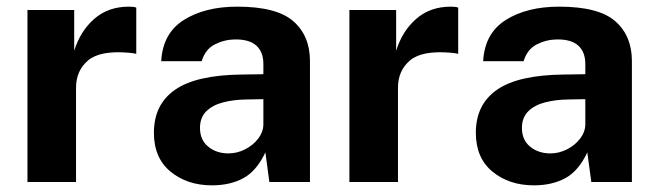

<svg xmlns="http://www.w3.org/2000/svg" viewBox="-20 -547 1975 577"><path d="M62.5 0V-517H203V-394.5Q221.5 -454 263.5 -490.5Q305.5 -527 367 -527Q383.5 -527 389.5 -524V-385Q385 -386.5 378.8 -387.2Q372.5 -388 367.5 -388.5Q281 -396 244.8 -365.5Q208.5 -335 208.5 -283V0Z M617 10Q543 10 492.8 -31Q442.5 -72 442.5 -148Q442.5 -233 506 -277.2Q569.5 -321.5 706.5 -323L771.5 -324V-355Q771.5 -390.5 750.5 -409.8Q729.5 -429 686 -428.5Q654 -428 625.5 -413.5Q597 -399 586 -363H464.5Q469 -447 532.5 -487Q596 -527 693 -527Q811.5 -527 861.5 -483.2Q911.5 -439.5 911.5 -363.5V0H789.5L777.5 -89Q751 -33 711.2 -11.5Q671.5 10 617 10ZM666.5 -86Q692.5 -86 716.5 -98.2Q740.5 -110.5 755.8 -130.2Q771 -150 771.5 -172.5V-249L719 -248Q682.5 -247.5 651 -239.5Q619.5 -231.5 600.2 -212.8Q581 -194 581 -162.5Q581 -126.5 605.8 -106.2Q630.5 -86 666.5 -86Z M1030 0V-517H1170.5V-394.5Q1189 -454 1231 -490.5Q1273 -527 1334.5 -527Q1351 -527 1357 -524V-385Q1352.5 -386.5 1346.2 -387.2Q1340 -388 1335 -388.5Q1248.5 -396 1212.2 -365.5Q1176 -335 1176 -283V0Z M1584.5 10Q1510.5 10 1460.2 -31Q1410 -72 1410 -148Q1410 -233 1473.5 -277.2Q1537 -321.5 1674 -323L1739 -324V-355Q1739 -390.5 1718 -409.8Q1697 -429 1653.5 -428.5Q1621.5 -428 1593 -413.5Q1564.5 -399 1553.5 -363H1432Q1436.5 -447 1500 -487Q1563.5 -527 1660.5 -527Q1779 -527 1829 -483.2Q1879 -439.5 1879 -363.5V0H1757L1745 -89Q1718.5 -33 1678.8 -11.5Q1639 10 1584.5 10ZM1634 -86Q1660 -86 1684 -98.2Q1708 -110.5 1723.2 -130.2Q1738.5 -150 1739 -172.5V-249L1686.5 -248Q1650 -247.5 1618.5 -239.5Q1587 -231.5 1567.8 -212.8Q1548.5 -194 1548.5 -162.5Q1548.5 -126.5 1573.2 -106.2Q1598 -86 1634 -86Z"/></svg>

Font: Public Sans
Style: Bold
Weight: 700
Designer: The Public Sans project authors (U.S. Web Design System). Libre Franklin designed by Pablo Impallari and Rodrigo Fuenzal
Version: Version 1.008; ttfautohint (v1.8.1) -l 8 -r 50 -G 200 -x 14 